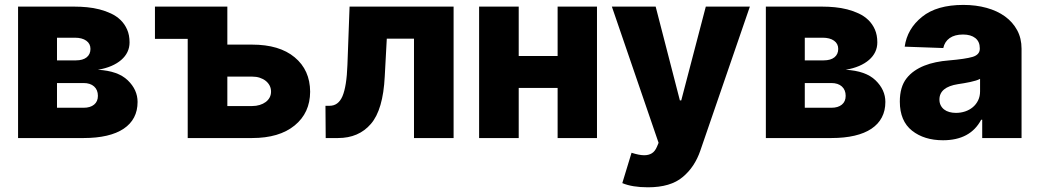

<svg xmlns="http://www.w3.org/2000/svg" viewBox="-20 -573 4311 797"><path d="M290.5 -545.5Q315 -545.5 341.3 -543Q367.5 -540.5 392.8 -534.1Q418 -527.7 440.7 -517Q463.4 -506.4 480.5 -489.9Q497.5 -473.4 507.6 -450.5Q517.8 -427.6 517.8 -397Q517.8 -375.7 509.1 -357.4Q500.4 -339.1 483.5 -324.4Q466.6 -309.7 442.3 -299.2Q418 -288.7 386.4 -283.4Q469.8 -278.8 510.3 -239.7Q551.1 -200.3 551.1 -149.9Q551.1 -113.6 536.6 -85.8Q522 -57.9 493.4 -38.7Q464.8 -19.5 423.1 -9.8Q381.4 0 327.1 0H55V-545.5ZM216.6 -228.3V-125.7H327.1Q354.8 -125.7 370.6 -138.7Q386.4 -151.6 386.4 -175.1Q386.4 -199.9 370.6 -214.1Q354.8 -228.3 327.1 -228.3ZM295.1 -322.4Q323.9 -322.4 339.7 -335Q355.5 -347.7 355.5 -370Q355.5 -391.7 338.1 -404.1Q320.7 -416.5 290.5 -416.5H216.6V-322.4Z M623.2 -411.6V-545.5H923.7V-387.8H1026.6Q1139.9 -387.8 1203.1 -335.2Q1267 -282.3 1267.4 -192.1Q1267 -104.4 1203.1 -52.2Q1139.2 0 1026.6 0H759.2V-411.6ZM1026.6 -132.8Q1043.7 -132.8 1058.1 -137.3Q1072.4 -141.7 1082.9 -149.5Q1093.4 -157.3 1099.3 -168.3Q1105.1 -179.3 1105.1 -192.5Q1105.1 -206.3 1099.3 -217.7Q1093.4 -229 1082.9 -237.4Q1072.4 -245.7 1058.1 -250.4Q1043.7 -255 1026.6 -255H923.7V-132.8Z M1331 -133.9H1348.4Q1384.2 -133.9 1401.3 -172.9Q1419 -213.8 1422.2 -304L1431.1 -545.5H1862.9V0H1698.5V-412.6H1585.6L1577.1 -255.7Q1570.3 -117.2 1519.5 -58.6Q1469.1 0 1383.2 0H1332Z M2133.2 -545.5V-340.6H2294.7V-545.5H2458.1V0H2294.7V-208.1H2133.2V0H1968.8V-545.5Z M2519.9 -545.5H2701.7L2802.2 -156.2H2807.9L2909.8 -545.5H3092.7L2887.1 52.2Q2875.7 85.6 2857.6 113.1Q2839.5 140.6 2813.9 161.9Q2763.5 204.5 2669.7 204.5Q2604.4 204.5 2563.2 187.1L2601.6 61.1Q2633.2 71.4 2654.1 71.4Q2672.6 71.4 2685.7 63.4Q2698.9 55.4 2707 36.2L2713.8 19.9Z M3394.5 -545.5Q3419 -545.5 3445.3 -543Q3471.6 -540.5 3496.8 -534.1Q3522 -527.7 3544.7 -517Q3567.5 -506.4 3584.5 -489.9Q3601.6 -473.4 3611.7 -450.5Q3621.8 -427.6 3621.8 -397Q3621.8 -375.7 3613.1 -357.4Q3604.4 -339.1 3587.5 -324.4Q3570.7 -309.7 3546.3 -299.2Q3522 -288.7 3490.4 -283.4Q3573.9 -278.8 3614.3 -239.7Q3655.2 -200.3 3655.2 -149.9Q3655.2 -113.6 3640.6 -85.8Q3626.1 -57.9 3597.5 -38.7Q3568.9 -19.5 3527.2 -9.8Q3485.4 0 3431.1 0H3159.1V-545.5ZM3320.7 -228.3V-125.7H3431.1Q3458.8 -125.7 3474.6 -138.7Q3490.4 -151.6 3490.4 -175.1Q3490.4 -199.9 3474.6 -214.1Q3458.8 -228.3 3431.1 -228.3ZM3399.1 -322.4Q3427.9 -322.4 3443.7 -335Q3459.5 -347.7 3459.5 -370Q3459.5 -391.7 3442.1 -404.1Q3424.7 -416.5 3394.5 -416.5H3320.7V-322.4Z M3742.9 -247.5Q3756.7 -265.3 3775.6 -278.4Q3794.4 -291.5 3816.8 -300.4Q3839.1 -309.3 3864.7 -314.6Q3890.3 -320 3918 -322.1Q3987.9 -328.1 4017.8 -337Q4047.2 -346.2 4047.2 -370.7V-372.5Q4047.2 -400.2 4028.6 -415Q4009.9 -429.7 3977.6 -429.7Q3943.2 -429.7 3922.2 -415Q3901.3 -400.2 3895.6 -373.6L3735.4 -379.3Q3745.7 -453.5 3807.5 -503.2Q3868.6 -552.6 3979 -552.6Q4031.2 -552.6 4075.5 -540.3Q4119.7 -528.1 4151.8 -504.8Q4183.9 -481.5 4202.2 -447.8Q4220.5 -414.1 4220.5 -370.7V0H4057.2V-76H4052.9Q4007.8 9.2 3894.5 9.2Q3816.4 9.2 3766 -30.5Q3715.2 -70.7 3715.2 -151.3Q3715.2 -212 3742.9 -247.5ZM3879.6 -159.8Q3879.6 -146.3 3884.8 -136Q3889.9 -125.7 3899 -118.6Q3908 -111.5 3920.6 -108Q3933.2 -104.4 3948.2 -104.4Q3968 -104.4 3986.2 -110.4Q4004.3 -116.5 4018.1 -128Q4032 -139.6 4040.1 -156.2Q4048.3 -172.9 4048.3 -193.9V-245.7Q4041.2 -241.8 4030.9 -238.6Q4020.6 -235.4 4007.5 -232.6Q3994 -229.8 3981.4 -227.6Q3968.7 -225.5 3956.7 -223.7Q3879.6 -211.6 3879.6 -159.8Z"/></svg>

Font: Inter P Extra Bold
Style: Regular
Weight: 800
Designer: Rasmus Andersson
Foundry: rsms
Version: Version 3.018;git-588b23468